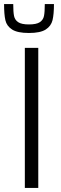

<svg xmlns="http://www.w3.org/2000/svg" viewBox="-31 -923 299 943"><path d="M91 0V-688H157V0ZM-11 -903H34Q34 -864 38 -844.5Q42 -825 58.5 -814Q75 -803 111 -803Q148 -803 164.5 -814Q181 -825 185 -844.5Q189 -864 189 -903H234Q234 -853 227 -824Q220 -795 193.5 -778Q167 -761 111 -761Q55 -761 28.5 -778Q2 -795 -4.5 -823.5Q-11 -852 -11 -903Z"/></svg>

Font: Saira Semi Condensed Light
Style: Regular
Weight: 300
Width: 4
Designer: Hector Gatti with collaboration of the Omnibus-Type team
Foundry: Omnibus-Type
Version: Version 1.001; ttfautohint (v1.8)